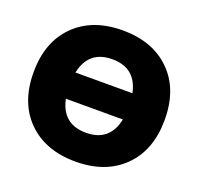

<svg xmlns="http://www.w3.org/2000/svg" viewBox="-130 -881 1065 1032"><g transform="rotate(20 403.0 -365.0)"><path d="M129.5 -639.5Q231 -740 403 -740Q575 -740 676.5 -639.5Q778 -539 778 -365Q778 -191 676.5 -90.5Q575 10 403 10Q231 10 129.5 -90.5Q28 -191 28 -365Q28 -539 129.5 -639.5ZM240 -290Q268 -155 403 -155Q538 -155 566 -290ZM240 -440H566Q538 -575 403 -575Q268 -575 240 -440Z"/></g></svg>

Font: M PLUS 1p Black
Style: Regular
Weight: 900
Version: Version 1.061